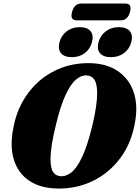

<svg xmlns="http://www.w3.org/2000/svg" viewBox="-20 -1078 808 1110"><path d="M495.5 -713Q594 -712 659.5 -668.2Q725 -624.5 751.8 -548Q778.5 -471.5 761 -374Q741 -252.5 676.8 -165.8Q612.5 -79 519 -33Q425.5 13 316.5 12Q215.5 11 150.2 -32.2Q85 -75.5 60.5 -153.8Q36 -232 57 -337.5Q70.5 -416 107.2 -484.5Q144 -553 201.2 -604.5Q258.5 -656 332.8 -684.8Q407 -713.5 495.5 -713ZM335 -59Q364 -58.5 394.8 -83.2Q425.5 -108 455.8 -172.5Q486 -237 514.5 -354.5Q528.5 -415 535.2 -460.8Q542 -506.5 541.5 -539.5Q541.5 -594 525.8 -617.5Q510 -641 480.5 -642Q450.5 -644 419.8 -618.5Q389 -593 359.5 -530.2Q330 -467.5 303.5 -357Q287 -290.5 279.5 -241.8Q272 -193 272 -158.5Q272 -104 288.2 -81.8Q304.5 -59.5 335 -59ZM395 -747.5Q352 -747.5 332.8 -770.5Q313.5 -793.5 324 -834Q335 -874.5 366.5 -897.8Q398 -921 441 -921Q484.5 -921 503.5 -897.8Q522.5 -874.5 511.5 -834Q501 -794 469.8 -770.8Q438.5 -747.5 395 -747.5ZM621 -747.5Q577.5 -747.5 558.2 -770.5Q539 -793.5 549.5 -834Q560.5 -874 592.2 -897.5Q624 -921 667 -921Q711.5 -921 730.5 -897.8Q749.5 -874.5 739 -834Q728 -794 696.5 -770.8Q665 -747.5 621 -747.5ZM396.5 -1008.5Q409.5 -1057.5 449.5 -1057.5H705Q744.5 -1057.5 731.5 -1009Q718.5 -960.5 678.5 -960.5H423.5Q383.5 -960.5 396.5 -1008.5Z"/></svg>

Font: Fraunces 72pt S050 Black
Style: Italic
Weight: 900
Italic angle: -16°
Version: Version 1.000; ttfautohint (v1.8.3)